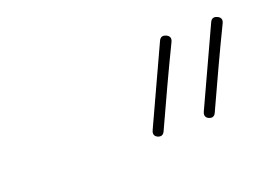

<svg xmlns="http://www.w3.org/2000/svg" viewBox="-42 -636 456 328"><g transform="rotate(-20 186.5 -471.5)"><path d="M367 -550Q376 -546 372 -537Q355 -502 339 -467.5Q323 -433 307 -398Q303 -389 294 -393Q286 -397 290 -406Q306 -441 322 -475.5Q338 -510 354 -545Q358 -554 367 -550ZM279 -537Q262 -502 246 -467.5Q230 -433 214 -398Q210 -389 201 -393Q193 -397 197 -406Q213 -441 229 -475.5Q245 -510 261 -545Q265 -554 274 -550Q283 -546 279 -537Z"/></g></svg>

Font: FRB American Cursive Guidelines Extralight
Style: Italic
Weight: 200
Italic angle: -25°
Version: Version 2.0;Modular Font Editor K font №1